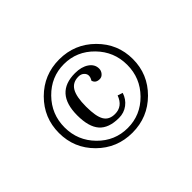

<svg xmlns="http://www.w3.org/2000/svg" viewBox="-107 -837 1066 1066"><g transform="rotate(-45 425.5 -304.0)"><path d="M425 -555Q324 -555 251.5 -481Q179 -407 179 -303.5Q179 -200 251.5 -126.5Q324 -53 425 -53Q526 -53 598.5 -126.5Q671 -200 671 -303.5Q671 -407 598.5 -481Q526 -555 425 -555ZM425 -16Q304 -16 219.5 -100Q135 -184 135 -303.5Q135 -423 219.5 -507.5Q304 -592 425 -592Q546 -592 631 -507.5Q716 -423 716 -304Q716 -185 631 -100.5Q546 -16 425 -16ZM430 -127Q350 -127 313 -169Q276 -211 276 -301Q276 -476 433 -476Q483 -476 514.5 -454.5Q546 -433 546 -399Q546 -382 534.5 -368.5Q523 -355 507 -355Q475 -355 468 -382Q478 -397 478 -411.5Q478 -426 465.5 -437.5Q453 -449 433 -449Q387 -449 366 -413.5Q345 -378 345 -301Q345 -224 364.5 -191Q384 -158 430 -158Q490 -158 513 -221L543 -211Q531 -173 500.5 -150Q470 -127 430 -127Z"/></g></svg>

Font: Caladea
Style: Regular
Weight: 400
Designer: Carolina Giovagnoli and Andres Torresi
Foundry: Carolina Giovagnoli and Andres Torresi
Version: Version 1.002